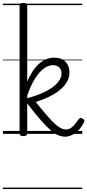

<svg xmlns="http://www.w3.org/2000/svg" viewBox="-20 -910 594 1305"><path d="M425 19Q402 19 379 10.5Q356 2 328 -21.5Q300 -45 260.5 -89.5Q221 -134 165 -207V-4Q165 6 158.5 10.5Q152 15 138 15Q125 15 119 10.5Q113 6 113 -4V-871Q113 -881 119 -885.5Q125 -890 138 -890Q148 -890 153.5 -888Q159 -886 162 -882Q165 -878 165 -871V-355Q198 -435 245.5 -476.5Q293 -518 347 -518Q399 -518 425.5 -490Q452 -462 452 -418Q452 -386 437.5 -358.5Q423 -331 398.5 -308.5Q374 -286 344 -268.5Q314 -251 282.5 -238.5Q251 -226 223 -217Q271 -157 303.5 -120Q336 -83 358.5 -63.5Q381 -44 397.5 -37Q414 -30 429 -30Q450 -30 468.5 -45Q487 -60 513 -97Q519 -106 525.5 -107.5Q532 -109 541 -104Q551 -99 553 -91.5Q555 -84 550 -76Q518 -19 484 0Q450 19 425 19ZM165 -243Q210 -254 252 -271Q294 -288 326.5 -309.5Q359 -331 378.5 -357Q398 -383 398 -411Q398 -439 381.5 -453Q365 -467 340 -467Q309 -467 278 -444.5Q247 -422 218 -376Q189 -330 165 -260ZM0 365H539V375H0ZM0 -20H539V0H0ZM0 -505H539V-500H0ZM0 -885H539V-875H0Z"/></svg>

Font: Playwrite GB S Guides
Style: Regular
Weight: 400
Designer: Veronika Burian, José Scaglione
Foundry: TypeTogether
Version: Version 1.003